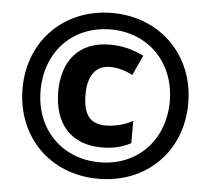

<svg xmlns="http://www.w3.org/2000/svg" viewBox="-52 -780 930 847"><g transform="rotate(5 413.0 -357.0)"><path d="M413 10C627 10 780 -143 780 -356C780 -569 624 -724 412 -724C201 -724 46 -571 46 -358C46 -149 195 10 413 10ZM413 -63C247 -63 126 -183 126 -356C126 -527 242 -651 412 -651C578 -651 698 -529 698 -357C698 -187 581 -63 413 -63ZM417 -129C466 -129 506 -139 545 -159V-258C507 -237 464 -227 425 -227C356 -227 325 -267 325 -356C325 -441 361 -486 422 -486C456 -486 489 -477 523 -459L564 -548C517 -571 469 -584 414 -584C277 -584 204 -495 204 -358C204 -217 278 -129 417 -129Z"/></g></svg>

Font: Noto Sans Lao Looped SemiCondensed ExtraBold
Style: Regular
Weight: 800
Width: 4
Designer: Mark Frömberg, Ben Mitchell
Foundry: The Fontpad Ltd
Version: Version 1.002